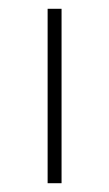

<svg xmlns="http://www.w3.org/2000/svg" viewBox="-20 -417 248 437"><path d="M88.4 0H120.1V-397H88.4Z"/></svg>

Font: Now ExtraLight
Style: Regular
Weight: 200
Designer: Alfredo Marco Pradil
Foundry: Alfredo Marco Pradil
Version: Version 1.200;hotconv 1.0.109;makeotfexe 2.5.65596